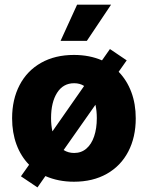

<svg xmlns="http://www.w3.org/2000/svg" viewBox="-20 -773 638 828"><path d="M70.3 -12.7 105.5 -62.5Q69.8 -99.1 51 -150.1Q32.2 -201.2 32.2 -262.7Q32.2 -344.2 64.5 -406Q96.7 -467.8 157 -502Q217.3 -536.1 298.8 -536.1Q365.7 -536.1 419.9 -512.7L454.1 -561.5L526.4 -512.7L491.7 -463.4Q527.3 -426.8 546.4 -375.7Q565.4 -324.7 565.4 -262.7Q565.4 -181.2 533.2 -119.4Q501 -57.6 440.7 -23.4Q380.4 10.7 298.8 10.7Q231.4 10.7 175.8 -13.7L141.6 35.2ZM397.5 -263.7Q397.5 -294.9 391.6 -321.3L254.4 -126Q274.4 -113.3 299.8 -113.3Q330.6 -113.3 352.5 -132.1Q374.5 -150.9 386 -185.1Q397.5 -219.2 397.5 -263.7ZM206.1 -206.5 342.8 -402.3Q324.7 -414.1 299.8 -414.1Q252.4 -414.1 226.3 -373Q200.2 -332 200.2 -263.7Q200.2 -232.4 206.1 -206.5ZM312.5 -752.9H459L354.5 -596.7H241.2Z"/></svg>

Font: Pretendard Std ExtraBold
Style: Regular
Weight: 800
Designer: Base glyphs from Inter by Rasmus Andersson; Hangeul glyphs from Noto Sans CJK(Source Han Sans) by Jang Soo-young and Kan
Foundry: Kil Hyung-jin
Version: Version 1.309